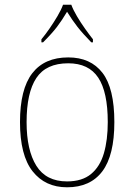

<svg xmlns="http://www.w3.org/2000/svg" viewBox="-20 -786 571 816"><path d="M265 10Q172 10 118.5 -58Q65 -126 65 -267Q65 -407 117 -474.5Q169 -542 270 -542Q365 -542 415.5 -476.5Q466 -411 466 -267Q466 -126 415 -58Q364 10 265 10ZM265 -15Q329 -15 367 -46.5Q405 -78 421.5 -134.5Q438 -191 438 -267Q438 -395 397.5 -456Q357 -517 270 -517Q176 -517 134.5 -454.5Q93 -392 93 -267Q93 -148 134.5 -81.5Q176 -15 265 -15ZM156 -619Q172 -638 190 -664Q208 -690 224 -717Q240 -744 248 -766H283Q291 -744 307 -717Q323 -690 341.5 -664Q360 -638 375 -619V-606H368Q331 -644 309.5 -671.5Q288 -699 265 -736Q243 -699 222 -671.5Q201 -644 163 -606H156Z"/></svg>

Font: Noto Serif Thin
Style: Regular
Weight: 100
Designer: Monotype Design Team
Foundry: Monotype Imaging Inc.
Version: Version 2.015